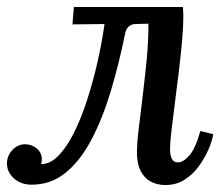

<svg xmlns="http://www.w3.org/2000/svg" viewBox="-23 -520 641 551"><path d="M68 10Q37 10 17 -8Q-3 -26 -3 -51Q-3 -73 12.5 -89.5Q28 -106 49 -106Q68 -106 82.5 -94Q97 -82 97 -63Q97 -59 96.5 -55.5Q96 -52 95 -49Q121 -49 144.5 -73Q168 -97 188.5 -137.5Q209 -178 226 -230Q243 -282 256 -338.5Q269 -395 277 -451L185 -450L189 -500H502Q503 -488 503 -481.5Q503 -475 503 -467Q503 -443 499.5 -403Q496 -363 490.5 -317Q485 -271 479 -225.5Q473 -180 469 -145Q465 -110 465 -92Q465 -75 470 -64.5Q475 -54 488 -54Q503 -54 520.5 -74Q538 -94 552 -144L589 -135Q586 -116 575.5 -91.5Q565 -67 548 -43.5Q531 -20 507 -4.5Q483 11 452 11Q427 11 408.5 0.5Q390 -10 380 -30.5Q370 -51 370 -83Q370 -109 375 -149.5Q380 -190 386 -240Q392 -290 397.5 -344Q403 -398 403 -452L366 -451Q354 -451 346 -443.5Q338 -436 336 -423Q318 -335 294.5 -257Q271 -179 239 -118.5Q207 -58 165 -24Q123 10 68 10Z"/></svg>

Font: Lora Medium
Style: Italic
Weight: 500
Italic angle: -3°
Designer: Olga Karpushina, Alexei Vanyashin (Cyrillic)
Foundry: Cyreal
Version: Version 3.004